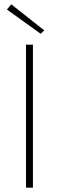

<svg xmlns="http://www.w3.org/2000/svg" viewBox="-20 -866 272 886"><path d="M100 0V-660H132V0ZM168 -710 12 -822 32 -846 184 -726Z"/></svg>

Font: Source Sans Variable
Style: Regular
Weight: 200
Designer: Paul D. Hunt
Foundry: Adobe Systems Incorporated
Version: Version 3.006;hotconv 1.0.111;makeotfexe 2.5.65597